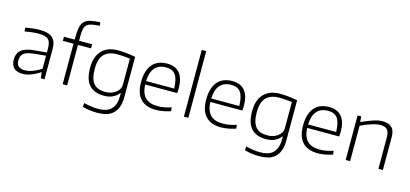

<svg xmlns="http://www.w3.org/2000/svg" viewBox="-79 -1420 4794 2246"><g transform="rotate(15 2318.0 -297.0)"><path d="M192 5Q48 5 48 -130Q48 -208 97.5 -248Q147 -288 259 -298L401 -310V-358Q401 -397 393.5 -424Q386 -451 369 -467.5Q352 -484 323.5 -491Q295 -498 252 -498Q214 -498 175.5 -494Q137 -490 85 -480L80 -526Q135 -536 176 -540Q217 -544 259 -544Q360 -544 407.5 -502Q455 -460 455 -369V0H410L403 -70H398Q279 5 192 5ZM204 -42Q290 -42 401 -113V-271L272 -259Q224 -254 191.5 -245.5Q159 -237 139 -222Q119 -207 110.5 -185.5Q102 -164 102 -133Q102 -42 204 -42Z M675 -490H546V-540H676V-563Q676 -638 685.5 -685.5Q695 -733 721 -760.5Q747 -788 793 -799Q839 -810 913 -813L917 -772Q857 -768 820 -760Q783 -752 763 -733Q743 -714 736 -681.5Q729 -649 729 -596V-540H887V-490H729V0H675Z M1149 219Q1103 219 1057 212.5Q1011 206 972 195L976 148Q1016 158 1060.5 165Q1105 172 1148 172Q1194 172 1232.5 162Q1271 152 1299 127Q1327 102 1343 61Q1359 20 1359 -43V-75H1354Q1293 6 1173 6Q1058 6 996.5 -60Q935 -126 935 -270Q935 -343 954.5 -395.5Q974 -448 1009 -482.5Q1044 -517 1092.5 -533.5Q1141 -550 1200 -550Q1224 -550 1251.5 -548.5Q1279 -547 1307 -544Q1335 -541 1361.5 -537Q1388 -533 1411 -528V-44Q1411 38 1389 89Q1367 140 1331 169Q1295 198 1247.5 208.5Q1200 219 1149 219ZM1180 -41Q1214 -41 1246 -50.5Q1278 -60 1302.5 -78Q1327 -96 1342 -121Q1357 -146 1357 -177V-492Q1328 -496 1286.5 -499.5Q1245 -503 1199 -503Q1100 -503 1045.5 -449Q991 -395 991 -272Q991 -210 1002.5 -166Q1014 -122 1037.5 -94Q1061 -66 1096.5 -53.5Q1132 -41 1180 -41Z M1805 9Q1681 9 1617.5 -59Q1554 -127 1554 -261Q1554 -401 1616 -475Q1678 -549 1796 -549Q1896 -549 1947.5 -487Q1999 -425 1999 -307Q1999 -286 1998 -270.5Q1997 -255 1995 -246H1608Q1613 -140 1663 -89.5Q1713 -39 1813 -39Q1851 -39 1891.5 -46Q1932 -53 1977 -68L1982 -23Q1942 -9 1894 0Q1846 9 1805 9ZM1796 -503Q1617 -503 1608 -288H1948Q1945 -403 1909 -453Q1873 -503 1796 -503Z M2143 -808H2197V0H2143Z M2594 9Q2470 9 2406.5 -59Q2343 -127 2343 -261Q2343 -401 2405 -475Q2467 -549 2585 -549Q2685 -549 2736.5 -487Q2788 -425 2788 -307Q2788 -286 2787 -270.5Q2786 -255 2784 -246H2397Q2402 -140 2452 -89.5Q2502 -39 2602 -39Q2640 -39 2680.5 -46Q2721 -53 2766 -68L2771 -23Q2731 -9 2683 0Q2635 9 2594 9ZM2585 -503Q2406 -503 2397 -288H2737Q2734 -403 2698 -453Q2662 -503 2585 -503Z M3111 219Q3065 219 3019 212.5Q2973 206 2934 195L2938 148Q2978 158 3022.5 165Q3067 172 3110 172Q3156 172 3194.5 162Q3233 152 3261 127Q3289 102 3305 61Q3321 20 3321 -43V-75H3316Q3255 6 3135 6Q3020 6 2958.5 -60Q2897 -126 2897 -270Q2897 -343 2916.5 -395.5Q2936 -448 2971 -482.5Q3006 -517 3054.5 -533.5Q3103 -550 3162 -550Q3186 -550 3213.5 -548.5Q3241 -547 3269 -544Q3297 -541 3323.5 -537Q3350 -533 3373 -528V-44Q3373 38 3351 89Q3329 140 3293 169Q3257 198 3209.5 208.5Q3162 219 3111 219ZM3142 -41Q3176 -41 3208 -50.5Q3240 -60 3264.5 -78Q3289 -96 3304 -121Q3319 -146 3319 -177V-492Q3290 -496 3248.5 -499.5Q3207 -503 3161 -503Q3062 -503 3007.5 -449Q2953 -395 2953 -272Q2953 -210 2964.5 -166Q2976 -122 2999.5 -94Q3023 -66 3058.5 -53.5Q3094 -41 3142 -41Z M3767 9Q3643 9 3579.5 -59Q3516 -127 3516 -261Q3516 -401 3578 -475Q3640 -549 3758 -549Q3858 -549 3909.5 -487Q3961 -425 3961 -307Q3961 -286 3960 -270.5Q3959 -255 3957 -246H3570Q3575 -140 3625 -89.5Q3675 -39 3775 -39Q3813 -39 3853.5 -46Q3894 -53 3939 -68L3944 -23Q3904 -9 3856 0Q3808 9 3767 9ZM3758 -503Q3579 -503 3570 -288H3910Q3907 -403 3871 -453Q3835 -503 3758 -503Z M4102 -540H4146L4151 -475H4156Q4202 -496 4238.5 -510Q4275 -524 4304 -533Q4333 -542 4358 -546Q4383 -550 4407 -550Q4477 -550 4515 -514Q4553 -478 4553 -401V0H4499V-380Q4499 -446 4472.5 -473.5Q4446 -501 4392 -501Q4346 -501 4285.5 -481.5Q4225 -462 4156 -429V0H4102Z"/></g></svg>

Font: Encode Sans Wide
Style: ExtraLight
Weight: 200
Designer: Pablo Impallari, Andres Torresi
Foundry: Pablo Impallari, Andres Torresi
Version: Version 1.000; ttfautohint (v1.00) -l 8 -r 50 -G 200 -x 14 -